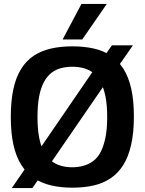

<svg xmlns="http://www.w3.org/2000/svg" viewBox="-20 -946 737 978"><path d="M145 12H40L142 -136H147L487 -632H492L550 -715H657L562 -579H557L212 -77H207ZM348 -94Q378 -94 405 -101.5Q432 -109 454.5 -125.5Q477 -142 492.5 -171.5Q508 -201 517 -245Q526 -289 526 -350Q526 -412 517 -455.5Q508 -499 492.5 -528.5Q477 -558 454.5 -575Q432 -592 405 -599Q378 -606 348 -606Q318 -606 291 -599Q264 -592 242 -575Q220 -558 204 -528.5Q188 -499 179.5 -455.5Q171 -412 171 -350Q171 -289 179.5 -245Q188 -201 204 -172Q220 -143 242 -126Q264 -109 291 -101.5Q318 -94 348 -94ZM348 10Q290 10 240.5 -1.5Q191 -13 153 -38.5Q115 -64 88.5 -106Q62 -148 48.5 -208Q35 -268 35 -350Q35 -431 48 -491.5Q61 -552 87 -594Q113 -636 151 -661.5Q189 -687 239 -698.5Q289 -710 348 -710Q407 -710 457 -699Q507 -688 545 -662Q583 -636 609 -595Q635 -554 648.5 -494Q662 -434 662 -352Q662 -270 648 -208.5Q634 -147 608 -105.5Q582 -64 543.5 -38Q505 -12 456 -1Q407 10 348 10ZM299 -745 395 -926H524L399 -745Z"/></svg>

Font: Georama ExtraCondensed Thin SemiBold
Style: Regular
Weight: 600
Version: Version 1.001